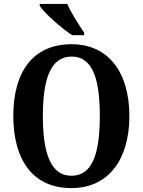

<svg xmlns="http://www.w3.org/2000/svg" viewBox="-20 -951 729 981"><path d="M349 -771H410V-784C385 -822 342 -886 324 -931H183V-921C205 -886 293 -807 349 -771ZM345 10C535 10 641 -137 641 -358C641 -580 535 -725 346 -725C145 -725 48 -580 48 -359C48 -137 145 10 345 10ZM345 -53C240 -53 199 -166 199 -358C199 -551 240 -662 346 -662C452 -662 490 -551 490 -358C490 -166 452 -53 345 -53Z"/></svg>

Font: Noto Serif Devanagari Condensed
Style: Bold
Weight: 700
Width: 3
Designer: Universal Thirst, Indian Type Foundry and the Monotype Design Team
Foundry: Monotype Imaging Inc.
Version: Version 2.004